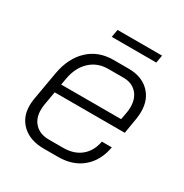

<svg xmlns="http://www.w3.org/2000/svg" viewBox="-152 -756 849 885"><g transform="rotate(30 272.5 -314.0)"><path d="M45 -132Q45 -149 48 -167L75 -322Q91 -409 143.5 -458Q196 -507 275 -507H356Q424 -507 464.5 -468Q505 -429 505 -364Q505 -346 502 -326L488 -242H115L102 -167Q100 -157 100 -139Q100 -94 127 -67Q154 -40 201 -40H277Q334 -40 370.5 -70Q407 -100 417 -154H470Q456 -77 405.5 -34.5Q355 8 277 8H201Q129 8 87 -30.5Q45 -69 45 -132ZM442 -288 449 -326Q452 -343 452 -357Q452 -404 426 -431.5Q400 -459 356 -459H275Q218 -459 179 -422.5Q140 -386 129 -322L123 -288ZM222 -636H459L452 -595H215Z"/></g></svg>

Font: Bai Jamjuree Light
Style: Italic
Weight: 300
Italic angle: -10°
Version: Version 1.000; ttfautohint (v1.6)